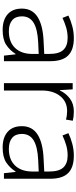

<svg xmlns="http://www.w3.org/2000/svg" viewBox="427 -1008 591 1486"><g transform="rotate(90 723.0 -265.5)"><path d="M276 -541Q366 -541 410 -497Q454 -453 454 -358V0H411L401 -90H398Q369 -45 327.5 -17.5Q286 10 212 10Q135 10 91 -28.5Q47 -67 47 -139Q47 -219 112 -260.5Q177 -302 301 -307L398 -312V-349Q398 -427 366.5 -460Q335 -493 274 -493Q233 -493 195 -482Q157 -471 119 -453L101 -499Q139 -517 183.5 -529Q228 -541 276 -541ZM308 -265Q206 -260 156.5 -229.5Q107 -199 107 -139Q107 -89 137.5 -63.5Q168 -38 222 -38Q305 -38 351 -85.5Q397 -133 398 -217V-269Z M843 -541Q882 -541 915 -533L906 -480Q874 -489 840 -489Q767 -489 724 -435Q681 -381 681 -292V0H624V-532H672L678 -433H681Q701 -478 742 -509.5Q783 -541 843 -541Z M1186 -541Q1276 -541 1320 -497Q1364 -453 1364 -358V0H1321L1311 -90H1308Q1279 -45 1237.5 -17.5Q1196 10 1122 10Q1045 10 1001 -28.5Q957 -67 957 -139Q957 -219 1022 -260.5Q1087 -302 1211 -307L1308 -312V-349Q1308 -427 1276.5 -460Q1245 -493 1184 -493Q1143 -493 1105 -482Q1067 -471 1029 -453L1011 -499Q1049 -517 1093.5 -529Q1138 -541 1186 -541ZM1218 -265Q1116 -260 1066.5 -229.5Q1017 -199 1017 -139Q1017 -89 1047.5 -63.5Q1078 -38 1132 -38Q1215 -38 1261 -85.5Q1307 -133 1308 -217V-269Z"/></g></svg>

Font: Noto Sans Lao Looped Light
Style: Regular
Weight: 300
Designer: Mark Frömberg, Ben Mitchell
Foundry: The Fontpad Ltd
Version: Version 1.002; ttfautohint (v1.8.4.7-5d5b)